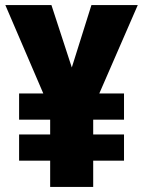

<svg xmlns="http://www.w3.org/2000/svg" viewBox="-20 -734 562 754"><path d="M262 -469 182 -714H1L150 -367H55V-264H177V-206H55V-103H177V0H346V-103H467V-206H346V-264H467V-367H370L521 -714H339Z"/></svg>

Font: Noto Sans Khmer Condensed Black
Style: Regular
Weight: 900
Width: 3
Designer: Danh Hong and the Monotype Design Team
Foundry: Monotype Imaging Inc.
Version: Version 2.004